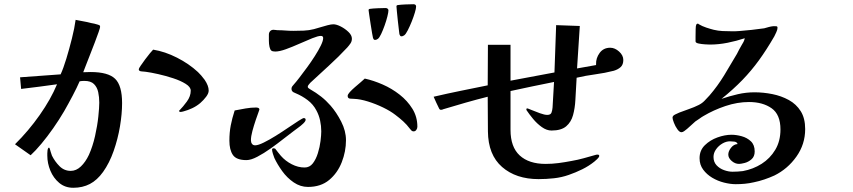

<svg xmlns="http://www.w3.org/2000/svg" viewBox="-20 -828 4040 909"><path d="M558 -340Q558 -289 548 -229.5Q538 -170 518 -113Q498 -56 468 -14Q440 25 405.5 43Q371 61 327 61Q288 61 260.5 38Q233 15 218.5 -20Q204 -55 204 -91Q204 -95 204 -102Q204 -109 205 -116Q207 -129 212 -129Q214 -129 216 -123Q216 -121 220 -109Q224 -97 226 -91Q240 -63 262 -41Q284 -19 315 -19Q341 -19 363 -40Q385 -61 401 -95Q419 -135 430 -184Q441 -233 445.5 -276Q450 -319 450 -342Q450 -368 445 -391.5Q440 -415 425 -430Q410 -445 379 -445Q373 -445 367.5 -444.5Q362 -444 357 -443Q344 -413 324 -375Q304 -337 284 -302Q260 -261 232 -221Q204 -181 176 -147.5Q148 -114 125 -93L51 -145Q115 -208 168 -283.5Q221 -359 250 -429Q207 -423 165 -417.5Q123 -412 80 -407L75 -462Q122 -465 171 -469Q220 -473 267 -476Q280 -504 294 -550Q308 -596 320.5 -646Q333 -696 338 -734Q356 -730 374.5 -727Q393 -724 411 -719Q419 -718 426.5 -716Q434 -714 441 -712Q446 -711 450 -709Q454 -707 454 -701Q454 -697 447 -676.5Q440 -656 429 -627.5Q418 -599 406.5 -569.5Q395 -540 386 -517Q377 -494 374 -486Q383 -486 391.5 -486.5Q400 -487 409 -487Q492 -487 525 -455Q558 -423 558 -340ZM968 -399Q968 -386 956 -370Q944 -354 928 -340Q910 -325 889.5 -315.5Q869 -306 850 -301Q840 -298 834 -298Q828 -298 828 -304Q828 -304 829.5 -305.5Q831 -307 832 -308Q846 -322 864.5 -347Q883 -372 883 -399Q883 -416 859 -431Q835 -446 800 -457.5Q765 -469 729.5 -477Q694 -485 671 -488Q668 -489 661.5 -489Q655 -489 650 -490Q637 -491 637 -500Q637 -504 646 -517Q655 -530 667 -546.5Q679 -563 690 -576Q701 -589 705 -593Q761 -584 818 -555Q875 -526 917 -487Q932 -473 949 -450Q968 -422 968 -399Z M1427 -261Q1427 -254 1415.5 -243Q1404 -232 1390.5 -222.5Q1377 -213 1371 -208Q1353 -195 1324 -172Q1295 -149 1262 -125.5Q1229 -102 1198.5 -86Q1168 -70 1147 -70Q1099 -70 1082.5 -94.5Q1066 -119 1066 -162Q1066 -201 1072.5 -234.5Q1079 -268 1091 -305Q1117 -310 1142.5 -314.5Q1168 -319 1193 -319Q1198 -319 1203 -317Q1208 -315 1208 -309Q1208 -307 1206 -303Q1200 -287 1191 -260.5Q1182 -234 1175 -208Q1168 -182 1168 -164Q1168 -154 1173 -147Q1178 -140 1188 -140Q1202 -140 1228.5 -153Q1255 -166 1285.5 -185Q1316 -204 1344.5 -223.5Q1373 -243 1393.5 -256Q1414 -269 1418 -269Q1427 -269 1427 -261ZM1646 -645Q1646 -632 1639 -622Q1632 -612 1624 -603Q1583 -559 1538 -518Q1493 -477 1449 -436Q1446 -432 1441.5 -427Q1437 -422 1437 -417Q1437 -413 1441.5 -410Q1446 -407 1449 -405Q1477 -389 1500.5 -370.5Q1524 -352 1545 -328Q1573 -296 1595.5 -252Q1618 -208 1618 -164Q1618 -111 1598 -60Q1578 -9 1538.5 24Q1499 57 1438 57Q1402 57 1370.5 35.5Q1339 14 1316 -18Q1293 -50 1279 -80Q1276 -87 1272 -100Q1268 -113 1268 -120Q1268 -126 1277 -126Q1279 -126 1283 -124Q1290 -115 1296.5 -106.5Q1303 -98 1310 -90Q1331 -66 1361 -50.5Q1391 -35 1422 -35Q1446 -35 1461 -54.5Q1476 -74 1485 -103Q1494 -132 1497.5 -160.5Q1501 -189 1501 -206Q1501 -232 1495.5 -257.5Q1490 -283 1478 -305Q1463 -334 1436.5 -354Q1410 -374 1381 -386Q1375 -388 1369 -391.5Q1363 -395 1361 -401Q1360 -403 1360 -407Q1360 -414 1363.5 -419Q1367 -424 1371 -428Q1381 -439 1397.5 -460.5Q1414 -482 1433.5 -508.5Q1453 -535 1470.5 -562.5Q1488 -590 1499 -612.5Q1510 -635 1510 -648Q1510 -658 1499 -658Q1486 -658 1458.5 -647Q1431 -636 1397.5 -621Q1364 -606 1333.5 -595Q1303 -584 1283 -584Q1270 -584 1264.5 -588.5Q1259 -593 1256 -606Q1253 -620 1253 -635Q1253 -650 1253 -664Q1253 -674 1259 -680.5Q1265 -687 1275 -687Q1280 -687 1285 -686Q1290 -685 1294 -685Q1313 -685 1331.5 -683.5Q1350 -682 1369 -682Q1393 -682 1418 -683Q1443 -684 1466 -690Q1478 -693 1495.5 -698.5Q1513 -704 1530.5 -708.5Q1548 -713 1558 -713Q1573 -713 1593.5 -702.5Q1614 -692 1630 -676.5Q1646 -661 1646 -645ZM1956 -228Q1956 -220 1951 -213Q1946 -206 1938 -206Q1932 -206 1928 -210Q1924 -214 1921 -218Q1906 -238 1889 -253.5Q1872 -269 1852 -284Q1829 -302 1794 -319Q1759 -336 1722 -347.5Q1685 -359 1656 -360Q1649 -360 1637.5 -361Q1626 -362 1626 -374Q1626 -381 1636 -392Q1646 -403 1660.5 -415.5Q1675 -428 1688 -439Q1701 -450 1707 -456Q1748 -447 1791.5 -428Q1835 -409 1872 -380Q1909 -351 1932.5 -313Q1956 -275 1956 -228ZM1819 -779Q1819 -770 1814 -750Q1809 -730 1801 -707.5Q1793 -685 1784.5 -667Q1776 -649 1769 -644Q1762 -639 1756 -639Q1751 -639 1749.5 -641.5Q1748 -644 1746 -648Q1745 -652 1741.5 -671.5Q1738 -691 1734.5 -715Q1731 -739 1728 -758Q1725 -777 1725 -780Q1725 -785 1731 -786Q1745 -788 1768.5 -789Q1792 -790 1806 -790Q1811 -790 1815 -787Q1819 -784 1819 -779ZM1950 -797Q1950 -788 1944 -768Q1938 -748 1929 -725.5Q1920 -703 1910.5 -684.5Q1901 -666 1894 -661Q1892 -660 1888.5 -658Q1885 -656 1881 -656Q1876 -656 1874.5 -659Q1873 -662 1871 -666Q1871 -668 1868.5 -686.5Q1866 -705 1863.5 -729.5Q1861 -754 1859 -774Q1857 -794 1857 -798Q1857 -803 1863 -804Q1877 -806 1899.5 -807Q1922 -808 1937 -808Q1950 -808 1950 -797Z M2931 -544Q2931 -522 2918.5 -510.5Q2906 -499 2886 -493Q2843 -482 2798 -476Q2753 -470 2710 -460L2704 -354Q2702 -316 2693 -283Q2684 -250 2660.5 -230Q2637 -210 2591 -210Q2568 -210 2545 -226.5Q2522 -243 2503.5 -265.5Q2485 -288 2473 -306Q2472 -307 2472 -310Q2472 -315 2476 -315Q2478 -315 2496 -307.5Q2514 -300 2536 -292Q2558 -284 2571 -284Q2587 -284 2591 -295Q2595 -306 2596 -319L2603 -440Q2551 -430 2500 -419Q2449 -408 2397 -397V-213Q2397 -132 2440.5 -92Q2484 -52 2563 -52Q2594 -52 2624.5 -56Q2655 -60 2686 -66Q2715 -71 2744 -79Q2773 -87 2801 -95Q2803 -96 2809 -96Q2817 -96 2817 -90Q2817 -84 2807.5 -75Q2798 -66 2794 -63Q2768 -42 2736.5 -26.5Q2705 -11 2673 0Q2639 12 2602.5 16Q2566 20 2530 20Q2423 20 2357 -37.5Q2291 -95 2290 -206L2289 -370Q2237 -357 2184.5 -342Q2132 -327 2079 -311Q2077 -310 2074 -309Q2071 -308 2068 -308Q2062 -308 2059 -314Q2052 -327 2045.5 -342Q2039 -357 2033 -370Q2097 -385 2161 -398Q2225 -411 2289 -424L2290 -616H2397V-446L2605 -485L2613 -709L2725 -705L2712 -504L2802 -520V-524Q2801 -553 2819 -577.5Q2837 -602 2869 -602Q2891 -602 2911 -584Q2931 -566 2931 -544Z M3792 -217Q3792 -145 3750.5 -86.5Q3709 -28 3646 3Q3624 13 3599 21.5Q3574 30 3549 35Q3527 40 3506 42Q3485 44 3463 44Q3438 44 3408 36.5Q3378 29 3352 13.5Q3326 -2 3309 -25Q3292 -48 3292 -79Q3292 -116 3317 -140.5Q3342 -165 3377 -177.5Q3412 -190 3443 -190Q3466 -190 3491.5 -183Q3517 -176 3535 -159Q3553 -142 3553 -111Q3553 -87 3538 -74Q3523 -61 3505.5 -56.5Q3488 -52 3479 -52Q3460 -52 3444 -66Q3428 -80 3428 -96Q3428 -112 3441 -128.5Q3454 -145 3472 -146Q3469 -156 3456.5 -157.5Q3444 -159 3436 -159Q3418 -159 3400 -148.5Q3382 -138 3370 -121Q3358 -104 3358 -85Q3358 -61 3372.5 -45.5Q3387 -30 3408 -22.5Q3429 -15 3448 -15Q3472 -15 3497 -18Q3546 -27 3586 -52.5Q3626 -78 3650.5 -119Q3675 -160 3675 -215Q3675 -286 3633 -315.5Q3591 -345 3526 -345Q3471 -345 3414.5 -326Q3358 -307 3311 -279Q3302 -274 3292 -266.5Q3282 -259 3272 -253Q3259 -242 3246 -229.5Q3233 -217 3219 -207Q3212 -202 3206 -202Q3197 -202 3187 -216Q3177 -230 3170.5 -247Q3164 -264 3164 -271Q3164 -280 3176.5 -286Q3189 -292 3196 -295Q3219 -304 3242.5 -312Q3266 -320 3288 -331Q3304 -339 3315.5 -351Q3327 -363 3339 -376Q3377 -420 3408.5 -471.5Q3440 -523 3469 -573Q3474 -583 3479.5 -593.5Q3485 -604 3491 -614Q3496 -622 3500 -629.5Q3504 -637 3506 -647Q3467 -634 3424.5 -625.5Q3382 -617 3341 -617Q3335 -617 3318.5 -618Q3302 -619 3287.5 -622Q3273 -625 3273 -632Q3273 -637 3273 -654.5Q3273 -672 3273.5 -689.5Q3274 -707 3276 -710Q3278 -716 3284 -716Q3286 -716 3287 -714.5Q3288 -713 3289 -713Q3304 -704 3323.5 -697.5Q3343 -691 3359 -687Q3380 -682 3401 -681Q3422 -680 3443 -680Q3452 -680 3460.5 -680Q3469 -680 3479 -681Q3508 -683 3538.5 -686.5Q3569 -690 3598 -694Q3609 -697 3619.5 -700Q3630 -703 3641 -704Q3643 -704 3645 -704Q3647 -704 3649 -704Q3652 -704 3656.5 -703.5Q3661 -703 3661 -696Q3661 -688 3655.5 -676Q3650 -664 3646 -656Q3609 -592 3573 -542.5Q3537 -493 3495 -449.5Q3453 -406 3396 -360Q3434 -373 3473 -382Q3512 -391 3552 -391Q3594 -391 3636.5 -382.5Q3679 -374 3714.5 -354.5Q3750 -335 3771 -301.5Q3792 -268 3792 -217Z"/></svg>

Font: Kaisei Opti
Style: Bold
Weight: 700
Designer: Font-Kai, 金井和夫
Foundry: KAZUO KANAI
Version: Version 5.003